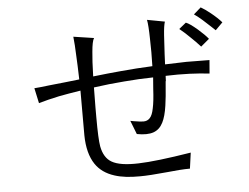

<svg xmlns="http://www.w3.org/2000/svg" viewBox="-51 -835 1102 849"><g transform="rotate(-5 500.0 -410.5)"><path d="M387.7 -677.7 296.9 -691.4Q300.8 -657.2 302.7 -603.5Q304.7 -570.3 306.6 -501L245.1 -494.1Q194.3 -488.3 170.9 -486.3Q132.8 -481.4 105.5 -479.5L120.1 -412.1Q160.2 -423.8 210.9 -434.6Q251 -442.4 307.6 -451.2V-252.9Q308.6 -171.9 340.8 -124Q369.1 -82 424.8 -64.5Q469.7 -49.8 538.1 -50.8Q578.1 -50.8 658.2 -58.6Q695.3 -62.5 711.9 -63.5Q739.3 -65.4 759.8 -65.4L769.5 -135.7Q613.3 -110.4 536.1 -108.4Q454.1 -105.5 417 -127Q382.8 -146.5 373 -198.2Q367.2 -230.5 367.2 -327.1V-370.1L368.2 -460Q437.5 -469.7 502.9 -474.6Q571.3 -480.5 632.8 -481.4L628.9 -431.6Q626 -375 619.1 -344.7Q613.3 -314.5 601.6 -302.7Q590.8 -291 573.2 -291Q560.5 -291 531.2 -295.9L515.6 -298.8L539.1 -238.3Q585 -229.5 613.3 -239.3Q640.6 -249 655.3 -278.3Q668.9 -304.7 675.8 -352.5Q680.7 -382.8 686.5 -460H687.5L688.5 -483.4Q743.2 -485.4 794.9 -483.4Q842.8 -481.4 882.8 -476.6L887.7 -536.1Q836.9 -537.1 785.2 -537.1Q739.3 -536.1 690.4 -534.2L692.4 -579.1Q695.3 -637.7 697.3 -663.1Q700.2 -705.1 706.1 -722.7L627.9 -737.3Q632.8 -713.9 633.8 -653.3Q635.7 -594.7 633.8 -531.2Q564.5 -528.3 492.2 -521.5Q436.5 -516.6 369.1 -508.8Q371.1 -581.1 375 -617.2Q378.9 -664.1 387.7 -677.7ZM869.1 -771.5 836.9 -743.2Q850.6 -734.4 873 -714.8Q885.7 -703.1 909.2 -681.6L926.8 -665L959 -697.3Q941.4 -717.8 911.1 -742.2Q886.7 -761.7 869.1 -771.5ZM797.9 -710 766.6 -684.6Q790 -666 815.4 -640.6Q835 -622.1 856.4 -598.6L893.6 -629.9Q878.9 -648.4 848.6 -674.8Q814.5 -704.1 797.9 -710Z"/></g></svg>

Font: DotumChe
Style: Regular
Weight: 400
Monospace: yes
Version: Version 2.21